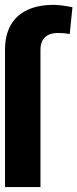

<svg xmlns="http://www.w3.org/2000/svg" viewBox="-20 -759 314 779"><path d="M0.4 0V-557.7Q0.4 -616.4 23.5 -657Q46.7 -697.6 90.6 -718.4Q134.6 -739.2 196.6 -739.2Q228 -739.2 273.9 -729.6L262.9 -621Q251.1 -623.3 241 -624.2Q231 -625.2 216 -625.2Q192.6 -625.2 176.5 -617.5Q160.5 -609.8 152.4 -594.7Q144.2 -579.5 144.2 -557.7V0Z"/></svg>

Font: Pretendard Variable
Style: Regular
Weight: 400
Designer: Base glyphs from Inter by Rasmus Andersson; Hangul glyphs from Noto Sans CJK(Source Han Sans) by Jang Soo-young and Kang
Foundry: Kil Hyung-jin
Version: Version 1.100;FEAKit 1.0